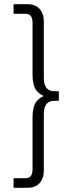

<svg xmlns="http://www.w3.org/2000/svg" viewBox="-20 -766 347 920"><path d="M45 88H101Q119 88 127.5 77.5Q136 67 136 44V-206Q136 -244 147 -267.5Q158 -291 189 -306Q158 -321 147 -344.5Q136 -368 136 -406V-656Q136 -679 127.5 -689.5Q119 -700 101 -700H45V-746H110Q150 -746 170 -723Q190 -700 190 -665V-394Q190 -329 239 -329H262V-283H239Q190 -283 190 -218V53Q190 88 170 111Q150 134 110 134H45Z"/></svg>

Font: Niramit ExtraLight
Style: Regular
Weight: 200
Designer: Katatrad Aksorn Co.,Ltd.
Foundry: Cadson Demak Co.,Ltd.
Version: Version 1.000; ttfautohint (v1.6)